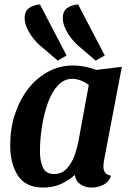

<svg xmlns="http://www.w3.org/2000/svg" viewBox="-20 -825 585 865"><path d="M175 20Q96 20 61 -33.5Q26 -87 26 -171Q26 -246 47.5 -311Q69 -376 107 -425Q145 -474 197 -502Q249 -530 309 -530Q359 -530 414 -510L529 -524L451 -115Q449 -107 447.5 -95Q446 -83 446 -73Q446 -57 454.5 -46.5Q463 -36 480 -34Q472 -6 446.5 7Q421 20 393 20Q364 20 342.5 5.5Q321 -9 317 -37Q290 -12 254.5 4Q219 20 175 20ZM224 -41Q258 -41 280.5 -65Q303 -89 315.5 -124Q328 -159 334 -192L380 -442Q362 -456 342 -463Q322 -470 306 -470Q269 -470 241 -440Q213 -410 195.5 -361Q178 -312 169 -254.5Q160 -197 160 -142Q160 -101 173 -71Q186 -41 224 -41ZM411 -552 342 -611Q324 -625 305.5 -647Q287 -669 275 -694.5Q263 -720 263 -743Q263 -776 283.5 -789.5Q304 -803 332 -805L452 -575ZM240 -552 171 -611Q152 -625 134 -647Q116 -669 103.5 -694.5Q91 -720 91 -743Q91 -776 112 -789.5Q133 -803 160 -805L280 -575Z"/></svg>

Font: Sansita Swashed Medium
Style: Regular
Weight: 500
Designer: Pablo Cosgaya
Foundry: Omnibus-Type
Version: Version 1.003; ttfautohint (v1.8.3)